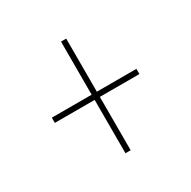

<svg xmlns="http://www.w3.org/2000/svg" viewBox="-106 -677 637 639"><g transform="rotate(-30 212.5 -357.5)"><path d="M203 -143H223V-348H375V-368H223V-572H203V-368H50V-348H203Z"/></g></svg>

Font: Noto Serif Display ExtraCondensed
Style: Bold
Weight: 700
Width: 2
Designer: Monotype Design Team
Foundry: Monotype Imaging Inc.
Version: Version 2.009